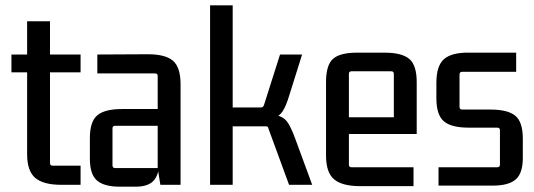

<svg xmlns="http://www.w3.org/2000/svg" viewBox="-20 -695 2009 722"><path d="M283 -490V-423H158L168 -433V-82Q168 -72 178 -72H283V0H211Q143 0 112.5 -26Q82 -52 82 -115V-433L92 -423H23V-490H92L82 -480V-615H168V-480L158 -490Z M490 7H430Q372 7 345 -16Q318 -39 318 -98V-176Q318 -238 346 -261.5Q374 -285 439 -285H584V-222H413Q403 -222 403 -212V-73Q403 -63 413 -63H573V-409Q573 -419 563 -419H346V-490L536 -491Q602 -491 630.5 -466.5Q659 -442 659 -378V0H583L573 -63L579 -88Q579 -40 558.5 -16.5Q538 7 490 7Z M855 0H770V-675H855ZM945 -244H828V-291H962Q970 -291 973 -301L1033 -490H1116L1068 -337Q1056 -297 1043.5 -277.5Q1031 -258 1009.5 -251Q988 -244 945 -244ZM980 -220H828V-266H965Q1007 -266 1029 -259Q1051 -252 1063.5 -232Q1076 -212 1090 -174L1154 0H1067L990 -210Q989 -215 987 -217.5Q985 -220 980 -220Z M1535 5H1335Q1267 5 1236.5 -20.5Q1206 -46 1206 -110V-386Q1206 -450 1232 -473.5Q1258 -497 1323 -497H1426Q1491 -497 1519 -473.5Q1547 -450 1547 -386V-191H1281V-254H1461V-417Q1461 -427 1451 -427H1302Q1292 -427 1292 -417V-76Q1292 -66 1302 -66H1535Z M1833 3H1629V-66H1850Q1860 -66 1860 -76V-205Q1860 -215 1850 -215H1742Q1677 -215 1649 -239Q1621 -263 1621 -325V-384Q1621 -448 1650 -473Q1679 -498 1744 -497H1921V-425H1718Q1708 -425 1708 -415V-293Q1708 -283 1718 -283H1825Q1890 -283 1918 -259.5Q1946 -236 1946 -174V-101Q1946 -43 1919 -20Q1892 3 1833 3Z"/></svg>

Font: Gemunu Libre ExtraLight Medium
Style: Regular
Weight: 500
Version: Version 1.100